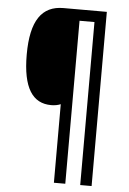

<svg xmlns="http://www.w3.org/2000/svg" viewBox="-59 -803 654 974"><g transform="rotate(5 267.5 -316.5)"><path d="M445 127V-760H224C115 -760 59 -683 59 -509C59 -339 110 -264 205 -264C222 -264 239 -267 253 -273V127H311V-703H387V127Z"/></g></svg>

Font: Noto Sans Bengali Condensed
Style: Regular
Weight: 400
Width: 3
Designer: Jelle Bosma - Monotype Design Team
Foundry: Monotype Imaging Inc.
Version: Version 2.003